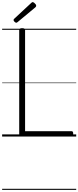

<svg xmlns="http://www.w3.org/2000/svg" viewBox="-20 -1279 734 1799"><path d="M187 0Q160 0 160 -23V-996Q160 -1006 166.5 -1010.5Q173 -1015 187 -1015Q202 -1015 208.5 -1010.5Q215 -1006 215 -996V-50H650Q658 -50 662 -44.5Q666 -39 666 -25Q666 -11 662 -5.5Q658 0 650 0ZM133 -1066Q125 -1066 116 -1075Q107 -1084 107 -1091Q107 -1093 108 -1096.5Q109 -1100 113 -1103L271 -1250Q275 -1253 278 -1256Q281 -1259 286 -1259Q292 -1259 300 -1253Q308 -1247 313.5 -1239.5Q319 -1232 319 -1225Q319 -1221 317.5 -1218Q316 -1215 311 -1210L146 -1073Q142 -1070 139 -1068Q136 -1066 133 -1066ZM0 490H694V500H0ZM0 -20H694V0H0ZM0 -505H694V-500H0ZM0 -1010H694V-1000H0Z"/></svg>

Font: Playwrite ES Deco Guides
Style: Regular
Weight: 400
Designer: Veronika Burian, José Scaglione
Foundry: TypeTogether
Version: Version 1.003